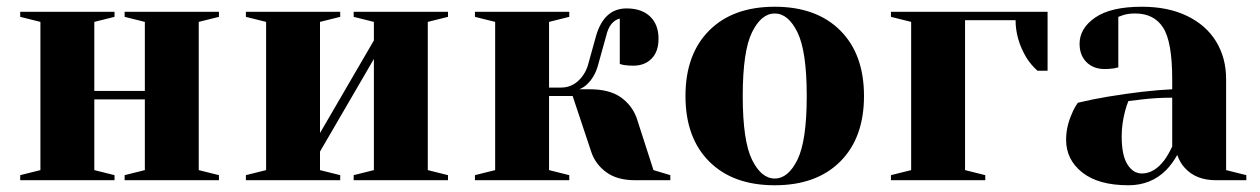

<svg xmlns="http://www.w3.org/2000/svg" viewBox="-20 -535 3740 570"><path d="M40 0V-15L100 -30V-470L40 -485V-500H320V-485L260 -470V-265H410V-470L350 -485V-500H630V-485L570 -470V-30L630 -15V0H350V-15L410 -30V-240H260V-30L320 -15V0Z M710 0V-15L770 -30V-470L710 -485V-500H990V-485L930 -470V-140L1090 -415V-470L1030 -485V-500H1310V-485L1250 -470V-30L1310 -15V0H1030V-15L1090 -30V-360L930 -85V-30L990 -15V0Z M1390 -15 1450 -30V-470L1390 -485V-500H1670V-485L1610 -470V-275H1645Q1674 -275 1695 -293.5Q1716 -312 1725 -340L1750 -430Q1774 -510 1840 -510Q1885 -510 1910 -486Q1935 -462 1935 -420Q1935 -382 1914.5 -361Q1894 -340 1860 -340Q1846 -340 1832 -342L1820 -345V-480Q1790 -472 1780 -430L1755 -340Q1745 -305 1722 -284Q1714 -276 1700 -270H1730Q1789 -270 1822.5 -246.5Q1856 -223 1870 -185L1920 -30L1970 -15V0H1865Q1812 0 1779.5 -24Q1747 -48 1735 -85L1680 -250H1610V-30L1670 -15V0H1390Z M2015 -250Q2015 -374 2085.5 -444.5Q2156 -515 2280 -515Q2404 -515 2474.5 -444.5Q2545 -374 2545 -250Q2545 -126 2474.5 -55.5Q2404 15 2280 15Q2156 15 2085.5 -55.5Q2015 -126 2015 -250ZM2375 -250Q2375 -383 2347.5 -439Q2320 -495 2280 -495Q2240 -495 2212.5 -439Q2185 -383 2185 -250Q2185 -117 2212.5 -61Q2240 -5 2280 -5Q2320 -5 2347.5 -61Q2375 -117 2375 -250Z M2625 -15 2685 -30V-470L2625 -485V-500H3090V-325H3060Q3041 -342 3027 -364Q2995 -418 2995 -475H2845V-30L2905 -15V0H2625Z M3145 -120Q3145 -159 3162 -197Q3169 -215 3180 -230Q3221 -240 3269 -248Q3377 -266 3460 -270V-300Q3460 -411 3433 -453Q3406 -495 3350 -495Q3329 -495 3314 -490L3300 -485V-335L3287 -332Q3271 -330 3260 -330Q3226 -330 3205.5 -350.5Q3185 -371 3185 -405Q3185 -451 3231.5 -483Q3278 -515 3370 -515Q3448 -515 3504.5 -487.5Q3561 -460 3590.5 -411.5Q3620 -363 3620 -300V-30L3680 -15V0H3590Q3530 0 3497 -37Q3483 -52 3475 -75Q3461 -50 3442 -30Q3397 15 3330 15Q3241 15 3193 -23Q3145 -61 3145 -120ZM3437 -60Q3448 -75 3460 -100V-245Q3414 -245 3372 -240Q3341 -236 3330 -235Q3325 -224 3320 -205Q3310 -167 3310 -130Q3310 -74 3327 -47Q3344 -20 3370 -20Q3407 -20 3437 -60Z"/></svg>

Font: Yeseva One
Style: Regular
Weight: 400
Designer: Jovanny Lemonad
Foundry: Jovanny Lemonad
Version: Version 2.000